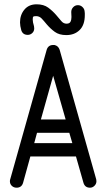

<svg xmlns="http://www.w3.org/2000/svg" viewBox="-20 -872 495 892"><path d="M427 -39Q428 -35 428 -30Q428 -18 419 -9Q410 0 398 0Q375 0 368 -22L333 -145H121L87 -22Q80 0 57 0Q44 0 35 -8.5Q26 -17 26 -30Q26 -36 28 -41L197 -641Q204 -663 227 -663Q229 -663 231 -663Q232 -663 233 -663Q251 -659 257 -641ZM170 -317H285L227 -520ZM139 -207H316L302 -255H152ZM311 -816Q311 -829 320 -838.5Q329 -848 342 -848Q354 -848 363 -839.5Q372 -831 373 -820Q374 -815 374 -810.5Q374 -806 374 -802Q374 -756 350 -732.5Q326 -709 288 -709Q255 -709 234.5 -724Q214 -739 197 -759Q184 -775 173.5 -786Q163 -797 148 -797Q138 -797 135 -795Q132 -793 132 -781Q132 -775 133.5 -767.5Q135 -760 138 -750Q139 -746 139 -740Q139 -727 130 -718.5Q121 -710 109 -710Q86 -710 79 -731Q73 -752 73 -768Q73 -803 93.5 -827.5Q114 -852 150 -852Q183 -852 204 -836.5Q225 -821 242 -801Q255 -786 265 -774Q275 -762 289 -762Q303 -762 307.5 -771Q312 -780 312 -793Q312 -806 311 -816Z"/></svg>

Font: Libertine Sup Medium
Style: Regular
Weight: 500
Designer: Bastien Sozeau
Foundry: NBR — Bastien Sozeau
Version: Version 2.003; ttfautohint (v1.8.4.7-5d5b);gftools[0.9.33]